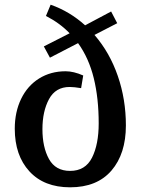

<svg xmlns="http://www.w3.org/2000/svg" viewBox="-20 -787 611 819"><path d="M43 -238Q43 -309 70 -365Q97 -421 146.5 -452Q196 -483 260 -483Q294 -483 335 -465L326 -411Q296 -416 277 -416Q217 -416 189 -364Q161 -312 161 -236Q161 -159 189 -108.5Q217 -58 279 -58Q344 -58 372.5 -114.5Q401 -171 401 -261Q401 -368 380 -453.5Q359 -539 313 -603L193 -541L167 -589L277 -645Q236 -688 176 -719L196 -767Q278 -738 343 -679L454 -738L480 -688L383 -638Q448 -563 482.5 -463Q517 -363 517 -252Q517 -131 455.5 -59.5Q394 12 279 12Q168 12 105.5 -56Q43 -124 43 -238Z"/></svg>

Font: Andada Pro SemiBold
Style: Regular
Weight: 600
Designer: Carolina Giovagnoli
Foundry: Huerta Tipografica
Version: Version 3.005